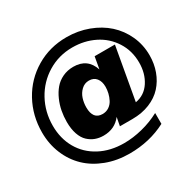

<svg xmlns="http://www.w3.org/2000/svg" viewBox="-184 -875 1270 1257"><g transform="rotate(-30 451.5 -246.5)"><path d="M449.2 187Q354.5 187 274.2 156.5Q193.8 126 138.2 72.5Q82.5 19 51.3 -56.4Q20 -131.8 20 -219.2Q20 -346.2 77.9 -451.7Q135.7 -557.1 239 -618.7Q342.3 -680.2 469.2 -680.2Q556.2 -680.2 632.8 -651.6Q709.5 -623 764.4 -573.5Q819.3 -523.9 851.1 -454.6Q882.8 -385.3 882.8 -306.2Q882.8 -242.2 862.5 -186.8Q842.3 -131.3 804.4 -89.6Q766.6 -47.9 707.8 -23.9Q648.9 0 576.2 0H481.9L494.1 -64Q445.3 0 359.9 0Q326.7 0 298.3 -10.5Q270 -21 246.1 -43.2Q222.2 -65.4 208.5 -105.2Q194.8 -145 194.8 -198.2Q194.8 -239.7 202.4 -280Q210 -320.3 227.1 -358.6Q244.1 -397 268.6 -426Q293 -455.1 330.1 -472.7Q367.2 -490.2 412.1 -490.2Q518.1 -490.2 551.8 -389.2L567.9 -480H721.2L650.9 -84Q721.2 -96.2 760.5 -156.5Q799.8 -216.8 799.8 -298.8Q799.8 -388.7 754.6 -458.7Q709.5 -528.8 634.5 -565.9Q559.6 -603 469.2 -603Q366.7 -603 282.5 -551.8Q198.2 -500.5 150.6 -413.3Q103 -326.2 103 -222.2Q103 -125.5 146.2 -50Q189.5 25.4 269 67.6Q348.6 109.9 452.1 109.9Q519 109.9 590.3 92Q661.6 74.2 725.1 40V122.1Q601.1 187 449.2 187ZM353 -216.8Q353 -126 424.8 -126Q452.6 -126 473.9 -140.4Q495.1 -154.8 506.8 -177.5Q518.6 -200.2 524.2 -224.4Q529.8 -248.5 529.8 -272Q529.8 -312 510.3 -336.4Q490.7 -360.8 455.1 -360.8Q421.9 -360.8 397.7 -337.9Q373.5 -314.9 363.3 -283.2Q353 -251.5 353 -216.8Z"/></g></svg>

Font: TASA Orbiter Display Black
Style: Regular
Weight: 900
Designer: Weizhong Zhang
Version: Version 1.000;Glyphs 3.1.2 (3151)